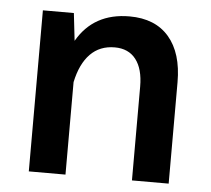

<svg xmlns="http://www.w3.org/2000/svg" viewBox="-44 -575 681 621"><g transform="rotate(5 297.0 -264.0)"><path d="M190.4 0H71.3V-522.9H171.9L182.1 -433.6Q236.3 -527.8 352.5 -527.8Q436 -527.8 480.7 -475.8Q525.4 -423.8 525.4 -329.1V0H406.2V-304.7Q406.2 -361.8 382.3 -392.8Q358.4 -423.8 313.5 -423.8Q265.1 -423.8 234.1 -392.1Q203.1 -360.4 190.4 -300.3Z"/></g></svg>

Font: Estedad-FD SemiBold
Style: Regular
Weight: 600
Designer: Amin Abedi
Version: Version 7.3